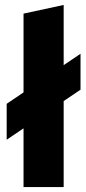

<svg xmlns="http://www.w3.org/2000/svg" viewBox="-20 -755 348 775"><path d="M75 0V-237L7 -191V-336L75 -382V-700L237 -735V-492L305 -538V-393L237 -347V0Z"/></svg>

Font: Red Hat Display Black
Style: Regular
Weight: 900
Designer: Pentagram, MCKL
Foundry: Pentagram, MCKL
Version: Version 1.023; ttfautohint (v1.8.3)